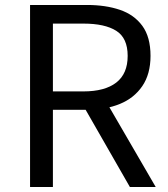

<svg xmlns="http://www.w3.org/2000/svg" viewBox="-20 -753 675 773"><path d="M101 0V-733H330Q405 -733 462.5 -713.5Q520 -694 553 -649Q586 -604 586 -528Q586 -455 553 -406.5Q520 -358 462.5 -334.5Q405 -311 330 -311H193V0ZM193 -385H316Q402 -385 448 -420.5Q494 -456 494 -528Q494 -600 448 -629Q402 -658 316 -658H193ZM503 0 311 -335 384 -384 607 0Z"/></svg>

Font: Noto Sans HK Thin
Style: Regular
Weight: 400
Version: Version 2.004-H2;hotconv 1.0.118;makeotfexe 2.5.65603